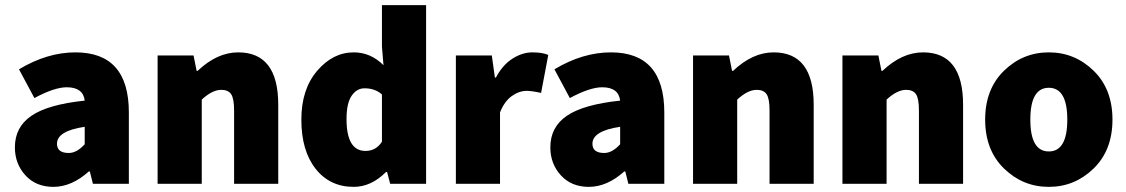

<svg xmlns="http://www.w3.org/2000/svg" viewBox="-20 -716 4386 748"><path d="M188 12Q120 12 79 -33Q38 -78 38 -142Q38 -221 102.5 -265Q167 -309 310 -324Q304 -376 240 -376Q192 -376 114 -334L54 -446Q164 -512 274 -512Q482 -512 482 -278V0H342L330 -48H326Q259 12 188 12ZM248 -120Q279 -120 310 -154V-222Q202 -206 202 -156Q202 -120 248 -120Z M594 0V-500H734L746 -440H750Q826 -512 908 -512Q1064 -512 1064 -308V0H892V-286Q892 -332 880.5 -349Q869 -366 842 -366Q807 -366 766 -328V0Z M1358 12Q1265 12 1209.5 -58.5Q1154 -129 1154 -250Q1154 -368 1215.5 -440Q1277 -512 1358 -512Q1424 -512 1474 -462L1468 -534V-696H1640V0H1500L1488 -46H1484Q1426 12 1358 12ZM1404 -128Q1445 -128 1468 -164V-348Q1441 -372 1400 -372Q1370 -372 1350 -343Q1330 -314 1330 -252Q1330 -128 1404 -128Z M1756 0V-500H1896L1908 -414H1912Q1938 -463 1976.5 -487.5Q2015 -512 2054 -512Q2093 -512 2116 -502L2088 -354Q2052 -362 2032 -362Q2002 -362 1973.5 -341.5Q1945 -321 1928 -278V0Z M2274 12Q2206 12 2165 -33Q2124 -78 2124 -142Q2124 -221 2188.5 -265Q2253 -309 2396 -324Q2390 -376 2326 -376Q2278 -376 2200 -334L2140 -446Q2250 -512 2360 -512Q2568 -512 2568 -278V0H2428L2416 -48H2412Q2345 12 2274 12ZM2334 -120Q2365 -120 2396 -154V-222Q2288 -206 2288 -156Q2288 -120 2334 -120Z M2680 0V-500H2820L2832 -440H2836Q2912 -512 2994 -512Q3150 -512 3150 -308V0H2978V-286Q2978 -332 2966.5 -349Q2955 -366 2928 -366Q2893 -366 2852 -328V0Z M3262 0V-500H3402L3414 -440H3418Q3494 -512 3576 -512Q3732 -512 3732 -308V0H3560V-286Q3560 -332 3548.5 -349Q3537 -366 3510 -366Q3475 -366 3434 -328V0Z M4240.5 -59.5Q4167 12 4066 12Q3965 12 3891.5 -59.5Q3818 -131 3818 -250Q3818 -369 3891.5 -440.5Q3965 -512 4066 -512Q4167 -512 4240.5 -440.5Q4314 -369 4314 -250Q4314 -131 4240.5 -59.5ZM3994 -250Q3994 -126 4066 -126Q4138 -126 4138 -250Q4138 -374 4066 -374Q3994 -374 3994 -250Z"/></svg>

Font: Assistant ExtraBold
Style: Regular
Weight: 800
Designer: Hebrew By Ben Nathan, Latin by Paul Hunt
Version: Version 2.001;PS 002.001;hotconv 1.0.88;makeotf.lib2.5.64775